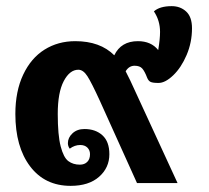

<svg xmlns="http://www.w3.org/2000/svg" viewBox="-20 -596 680 625"><path d="M428 -282 558 0H426L305 -268Q278 -327 264.5 -348Q251 -369 235 -369Q207 -369 187.5 -332Q168 -295 168 -225Q168 -156 177.5 -119.5Q187 -83 202.5 -71.5Q218 -60 240 -60Q255 -60 264 -69Q273 -78 273 -94Q273 -107 264.5 -115.5Q256 -124 241 -124Q223 -124 207 -112Q201 -120 201 -130Q201 -148 216 -162Q231 -176 255 -176Q291 -176 313.5 -155.5Q336 -135 336 -94Q336 -50 302.5 -20.5Q269 9 210 9Q126 9 78 -54.5Q30 -118 30 -225Q30 -299 55.5 -353Q81 -407 125 -434.5Q169 -462 225 -462Q306 -462 352 -416Q374 -462 429 -462Q472 -462 495 -433Q501 -469 501 -492Q501 -529 481 -559Q500 -576 539 -576Q567 -576 586 -558.5Q605 -541 605 -504Q605 -458 587.5 -417Q570 -376 544 -351Q518 -326 496 -326Q477 -326 470 -329.5Q463 -333 459 -343Q451 -364 443 -373Q435 -382 418 -382Q400 -382 389 -364Q400 -344 428 -282Z"/></svg>

Font: Krub
Style: Bold
Weight: 700
Version: Version 1.000; ttfautohint (v1.6)